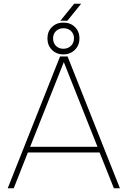

<svg xmlns="http://www.w3.org/2000/svg" viewBox="-20 -1000 678 1020"><path d="M339 -700 617 0H585L509 -190H128L53 0H21L299 -700ZM319 -670 140 -220H498ZM317 -711Q280 -711 256 -735Q232 -759 232 -796Q232 -833 256 -856.5Q280 -880 317 -880Q354 -880 378 -856.5Q402 -833 402 -796Q402 -759 377.5 -735Q353 -711 317 -711ZM317 -850Q293 -850 277.5 -835Q262 -820 262 -797Q262 -772 277 -756.5Q292 -741 317 -741Q341 -741 357 -756.5Q373 -772 373 -797Q373 -820 357.5 -835Q342 -850 317 -850ZM411 -980 338 -890H301L374 -980Z"/></svg>

Font: Metropolitano Thin
Style: Regular
Weight: 250
Designer: Fonts by Alex Slobzheninov & Chris M. Simpson / Changes by Cristiano Sobral
Foundry: Fonts by Alex Slobzheninov & Chris M. Simpson / Changes by Cristiano Sobral
Version: Version 1.00;August 30, 2020;FontCreator 13.0.0.2681 64-bit